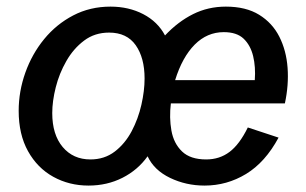

<svg xmlns="http://www.w3.org/2000/svg" viewBox="-20 -560 945 592"><path d="M252.9 12.2Q193.4 12.2 144.3 -14.9Q95.2 -42 66.4 -93.8Q37.6 -145.5 37.6 -218.3Q37.6 -278.3 58.1 -335.9Q78.6 -393.6 116.2 -439.5Q153.8 -485.4 205.8 -512.5Q257.8 -539.6 320.8 -539.6Q377 -539.6 421.6 -516.4Q466.3 -493.2 488.8 -450.7Q528.8 -493.2 575.2 -516.4Q621.6 -539.6 676.3 -539.6Q738.3 -539.6 779.1 -514.4Q819.8 -489.3 841.3 -446.8Q862.8 -404.3 866.7 -351.1Q870.6 -297.9 858.4 -241.2H506.8Q501.5 -197.3 508.5 -157.5Q515.6 -117.7 541.3 -93Q566.9 -68.4 615.7 -68.4Q657.2 -68.4 688 -91.8Q718.8 -115.2 744.1 -167L838.9 -135.7Q797.9 -59.6 738.8 -23.7Q679.7 12.2 610.8 12.2Q553.7 12.2 504.4 -11.5Q455.1 -35.2 435.1 -78.1Q404.8 -35.6 357.4 -11.7Q310.1 12.2 252.9 12.2ZM258.8 -68.4Q302.2 -68.4 334 -92.8Q365.7 -117.2 386 -155.5Q406.2 -193.8 416 -237.1Q425.8 -280.3 425.8 -317.9Q425.8 -381.8 398.4 -420.7Q371.1 -459.5 316.4 -459.5Q272 -459.5 239.3 -434.8Q206.5 -410.2 184.6 -371.8Q162.6 -333.5 151.9 -290.8Q141.1 -248 141.1 -211.4Q141.1 -145 173.3 -106.7Q205.6 -68.4 258.8 -68.4ZM520 -313H765.6Q768.6 -353.5 760.5 -387Q752.4 -420.4 731.2 -440.7Q710 -460.9 669.9 -460.9Q618.7 -460.9 580.3 -422.4Q542 -383.8 520 -313Z"/></svg>

Font: Schibsted Grotesk Medium
Style: Italic
Weight: 500
Italic angle: -12°
Designer: Bakken & Baeck AS, Henrik Kongsvoll
Foundry: Schibsted ASA
Version: Version 1.100;gftools[0.9.25]